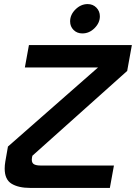

<svg xmlns="http://www.w3.org/2000/svg" viewBox="-20 -921 667 942"><path d="M137 -148Q136 -144 136 -138Q136 -121 147 -115Q158 -109 178 -109H539L519 1H128Q71 1 37 -19.5Q3 -40 3 -94Q3 -110 6 -128L19 -202L461 -590H102L122 -700H627L604 -573L139 -157ZM324 -816Q324 -849 350.5 -875Q377 -901 410 -901Q436 -901 453 -883.5Q470 -866 470 -841Q470 -809 444 -783Q418 -757 384 -757Q358 -757 341 -774Q324 -791 324 -816Z"/></svg>

Font: KoHo
Style: Bold Italic
Weight: 700
Italic angle: -10°
Version: Version 1.000; ttfautohint (v1.6)